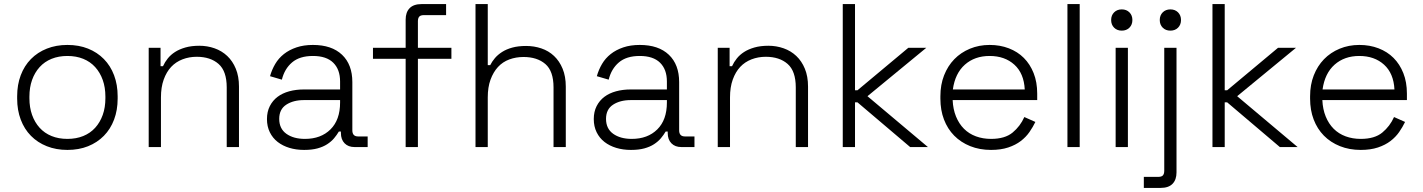

<svg xmlns="http://www.w3.org/2000/svg" viewBox="-20 -720 6968 940"><path d="M310 14Q255 14 209.5 -4Q164 -22 131.5 -55Q99 -88 81.5 -134.5Q64 -181 64 -237V-249Q64 -305 81.5 -351.5Q99 -398 131.5 -431Q164 -464 209.5 -482Q255 -500 310 -500Q366 -500 411 -482Q456 -464 488.5 -431Q521 -398 538.5 -351.5Q556 -305 556 -249V-237Q556 -181 538.5 -134.5Q521 -88 488.5 -55Q456 -22 411 -4Q366 14 310 14ZM310 -40Q353 -40 387.5 -54Q422 -68 446 -94.5Q470 -121 483 -157.5Q496 -194 496 -239V-247Q496 -292 483 -328.5Q470 -365 446 -391.5Q422 -418 387.5 -432Q353 -446 310 -446Q267 -446 232.5 -432Q198 -418 174 -391.5Q150 -365 137 -328.5Q124 -292 124 -247V-239Q124 -194 137 -157.5Q150 -121 174 -94.5Q198 -68 232.5 -54Q267 -40 310 -40Z M708 0V-486H766V-396H778Q787 -416 801.5 -434Q816 -452 837 -465.5Q858 -479 887.5 -487.5Q917 -496 956 -496Q995 -496 1030.5 -483.5Q1066 -471 1092.5 -446Q1119 -421 1134.5 -383.5Q1150 -346 1150 -296V0H1090V-292Q1090 -372 1050 -407Q1010 -442 943 -442Q906 -442 873.5 -429.5Q841 -417 818 -392.5Q795 -368 781.5 -330.5Q768 -293 768 -243V0Z M1473 -40Q1551 -40 1598 -86.5Q1645 -133 1645 -218V-230H1468Q1416 -230 1381.5 -207.5Q1347 -185 1347 -138Q1347 -90 1382 -65Q1417 -40 1473 -40ZM1469 14Q1430 14 1397 4Q1364 -6 1339.5 -25Q1315 -44 1301 -72.5Q1287 -101 1287 -137Q1287 -173 1301 -200.5Q1315 -228 1339 -246Q1363 -264 1396 -273Q1429 -282 1467 -282H1645V-321Q1645 -380 1611.5 -413Q1578 -446 1512 -446Q1447 -446 1410 -414.5Q1373 -383 1360 -330L1302 -347Q1311 -379 1327.5 -407Q1344 -435 1370 -455.5Q1396 -476 1431.5 -488Q1467 -500 1512 -500Q1604 -500 1654.5 -452Q1705 -404 1705 -318V-82Q1705 -52 1733 -52H1780V0H1716Q1685 0 1667 -18.5Q1649 -37 1649 -69V-76H1639Q1629 -59 1615.5 -43Q1602 -27 1582 -14Q1562 -1 1534.5 6.5Q1507 14 1469 14Z M1966 0V-432H1806V-486H1966V-624Q1966 -660 1985.5 -680Q2005 -700 2044 -700H2164V-646H2056Q2039 -646 2032.5 -638.5Q2026 -631 2026 -616V-486H2190V-432H2026V0Z M2308 0V-700H2368V-401H2380Q2389 -419 2403 -435.5Q2417 -452 2438 -465.5Q2459 -479 2488 -487Q2517 -495 2556 -495Q2595 -495 2630.5 -483Q2666 -471 2692.5 -446Q2719 -421 2734.5 -383.5Q2750 -346 2750 -296V0H2690V-292Q2690 -372 2650 -406.5Q2610 -441 2543 -441Q2506 -441 2473.5 -429Q2441 -417 2418 -392Q2395 -367 2381.5 -330Q2368 -293 2368 -243V0Z M3073 -40Q3151 -40 3198 -86.5Q3245 -133 3245 -218V-230H3068Q3016 -230 2981.5 -207.5Q2947 -185 2947 -138Q2947 -90 2982 -65Q3017 -40 3073 -40ZM3069 14Q3030 14 2997 4Q2964 -6 2939.5 -25Q2915 -44 2901 -72.5Q2887 -101 2887 -137Q2887 -173 2901 -200.5Q2915 -228 2939 -246Q2963 -264 2996 -273Q3029 -282 3067 -282H3245V-321Q3245 -380 3211.5 -413Q3178 -446 3112 -446Q3047 -446 3010 -414.5Q2973 -383 2960 -330L2902 -347Q2911 -379 2927.5 -407Q2944 -435 2970 -455.5Q2996 -476 3031.5 -488Q3067 -500 3112 -500Q3204 -500 3254.5 -452Q3305 -404 3305 -318V-82Q3305 -52 3333 -52H3380V0H3316Q3285 0 3267 -18.5Q3249 -37 3249 -69V-76H3239Q3229 -59 3215.5 -43Q3202 -27 3182 -14Q3162 -1 3134.5 6.5Q3107 14 3069 14Z M3494 0V-486H3552V-396H3564Q3573 -416 3587.5 -434Q3602 -452 3623 -465.5Q3644 -479 3673.5 -487.5Q3703 -496 3742 -496Q3781 -496 3816.5 -483.5Q3852 -471 3878.5 -446Q3905 -421 3920.5 -383.5Q3936 -346 3936 -296V0H3876V-292Q3876 -372 3836 -407Q3796 -442 3729 -442Q3692 -442 3659.5 -429.5Q3627 -417 3604 -392.5Q3581 -368 3567.5 -330.5Q3554 -293 3554 -243V0Z M4106 0V-700H4166V-278H4178L4427 -486H4515L4227 -249L4523 0H4436L4178 -219H4166V0Z M4997 -282Q4993 -361 4946 -403.5Q4899 -446 4825 -446Q4752 -446 4704 -403.5Q4656 -361 4645 -282ZM4832 14Q4776 14 4730 -4.5Q4684 -23 4651.5 -56Q4619 -89 4601.5 -135Q4584 -181 4584 -237V-249Q4584 -305 4602 -351Q4620 -397 4652 -430Q4684 -463 4728.5 -481.5Q4773 -500 4825 -500Q4876 -500 4919 -483.5Q4962 -467 4992.5 -436.5Q5023 -406 5040.5 -362Q5058 -318 5058 -262V-230H4644Q4646 -185 4660.5 -149.5Q4675 -114 4699.5 -89.5Q4724 -65 4758 -52.5Q4792 -40 4832 -40Q4900 -40 4937.5 -71Q4975 -102 4995 -147L5049 -123Q5037 -98 5020 -73.5Q5003 -49 4977.5 -29.5Q4952 -10 4916 2Q4880 14 4832 14Z M5206 0V-700H5266V0Z M5442 0V-486H5502V0ZM5472 -570Q5449 -570 5434.5 -584.5Q5420 -599 5420 -622Q5420 -645 5434.5 -659.5Q5449 -674 5472 -674Q5495 -674 5509.5 -659.5Q5524 -645 5524 -622Q5524 -599 5509.5 -584.5Q5495 -570 5472 -570Z M5580 200V146H5650Q5667 146 5673.5 138.5Q5680 131 5680 116V-486H5740V124Q5740 160 5720.5 180Q5701 200 5662 200ZM5710 -570Q5687 -570 5672.5 -584.5Q5658 -599 5658 -622Q5658 -645 5672.5 -659.5Q5687 -674 5710 -674Q5733 -674 5747.5 -659.5Q5762 -645 5762 -622Q5762 -599 5747.5 -584.5Q5733 -570 5710 -570Z M5916 0V-700H5976V-278H5988L6237 -486H6325L6037 -249L6333 0H6246L5988 -219H5976V0Z M6807 -282Q6803 -361 6756 -403.5Q6709 -446 6635 -446Q6562 -446 6514 -403.5Q6466 -361 6455 -282ZM6642 14Q6586 14 6540 -4.5Q6494 -23 6461.5 -56Q6429 -89 6411.5 -135Q6394 -181 6394 -237V-249Q6394 -305 6412 -351Q6430 -397 6462 -430Q6494 -463 6538.5 -481.5Q6583 -500 6635 -500Q6686 -500 6729 -483.5Q6772 -467 6802.5 -436.5Q6833 -406 6850.5 -362Q6868 -318 6868 -262V-230H6454Q6456 -185 6470.5 -149.5Q6485 -114 6509.5 -89.5Q6534 -65 6568 -52.5Q6602 -40 6642 -40Q6710 -40 6747.5 -71Q6785 -102 6805 -147L6859 -123Q6847 -98 6830 -73.5Q6813 -49 6787.5 -29.5Q6762 -10 6726 2Q6690 14 6642 14Z"/></svg>

Font: Space Grotesk Light
Style: Regular
Weight: 300
Designer: Florian Karsten
Foundry: Florian Karsten
Version: Version 2.000